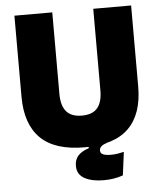

<svg xmlns="http://www.w3.org/2000/svg" viewBox="-56 -688 766 917"><g transform="rotate(-5 327.0 -229.0)"><path d="M404 181Q348 181 312.8 161.8Q277.5 142.5 277.5 102V101Q277.5 71.5 294.5 52.5Q311.5 33.5 346 22.5V12.5L437.5 -18.5L435 4.5Q418 9.5 408.2 17.8Q398.5 26 398.5 38Q398.5 52 411.8 57.5Q425 63 450 63Q466 63 481.2 60.5Q496.5 58 511.5 54.5L497 166Q476 173.5 453.2 177.2Q430.5 181 404 181ZM327.5 16.5Q184.5 16.5 116 -51.2Q47.5 -119 47.5 -250V-639H229V-247.5Q229 -191.5 253 -163.5Q277 -135.5 327.5 -135.5Q378 -135.5 401.8 -163.5Q425.5 -191.5 425.5 -247.5V-639H607V-250Q607 -119 538.8 -51.2Q470.5 16.5 327.5 16.5Z"/></g></svg>

Font: Anek Latin Medium ExtraBold
Style: Regular
Weight: 800
Version: Version 1.003